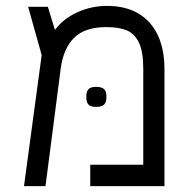

<svg xmlns="http://www.w3.org/2000/svg" viewBox="-20 -632 640 652"><path d="M538.5 -398V0H286.5V-72.5H466.5V-398Q466.5 -456.5 451.8 -487.2Q437 -518 410.2 -529Q383.5 -540 341 -540Q268.5 -540 231.8 -503.8Q195 -467.5 186 -398L134.5 0H61.5L121.5 -445L75.5 -609H142.5L166.5 -530.5Q195.5 -569 243 -590.5Q290.5 -612 343.5 -612Q406.5 -612 450.2 -586Q494 -560 516.2 -511.8Q538.5 -463.5 538.5 -398ZM273 -303Q273 -321.5 280.5 -329.2Q288 -337 306.5 -337Q325.5 -337 333.5 -329.2Q341.5 -321.5 341.5 -303Q341.5 -284.5 333.5 -276.8Q325.5 -269 306.5 -269Q288 -269 280.5 -276.8Q273 -284.5 273 -303Z"/></svg>

Font: JuliaMono Light
Style: Regular
Weight: 300
Monospace: yes
Designer: cormullion
Foundry: corm
Version: Version 0.054; ttfautohint (v1.8.4)